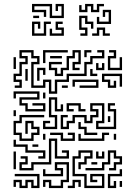

<svg xmlns="http://www.w3.org/2000/svg" viewBox="-20 -951 707 977"><path d="M229 -474V-534H211V-504H139V-636H169V-654H139V-684H91V-666H121V-624H91V-564H61V-546H91V-504H55V-516H79V-534H49V-576H79V-636H109V-654H79V-696H151V-666H181V-624H151V-516H199V-546H241V-486H259V-546H319V-576H409V-636H439V-666H499V-684H475V-696H511V-654H451V-624H421V-564H331V-534H271V-474ZM199 -630V-696H325V-684H211V-630ZM259 -564V-594H229V-636H295V-624H241V-606H271V-576H289V-606H319V-666H349V-696H391V-624H361V-606H385V-594H349V-636H379V-684H361V-654H331V-594H301V-564ZM409 -660V-696H445V-684H421V-660ZM529 -594V-666H559V-684H535V-696H571V-654H541V-606H589V-660H601V-594ZM235 -654V-666H295V-654ZM49 -600V-660H61V-600ZM469 -594V-630H481V-606H499V-630H511V-594ZM169 -540V-606H211V-570H199V-594H181V-540ZM439 -564V-600H451V-576H475V-564ZM109 -540V-600H121V-540ZM529 -504V-534H499V-576H601V-510H589V-564H511V-546H541V-516H559V-540H571V-504ZM385 -504V-516H469V-534H361V-510H349V-546H481V-504ZM295 -504V-516H325V-504ZM109 -384V-414H79V-456H169V-474H61V-450H49V-486H181V-444H91V-426H121V-396H199V-414H145V-426H211V-384ZM199 -450V-480H211V-450ZM199 -294V-336H235V-324H211V-306H259V-354H229V-456H271V-396H289V-420H301V-384H259V-444H241V-366H271V-294ZM319 -384V-426H391V-396H415V-384H379V-414H331V-396H355V-384ZM289 -294V-366H325V-354H301V-306H319V-336H349V-366H421V-336H439V-366H469V-384H439V-426H511V-324H481V-306H559V-384H529V-426H565V-414H541V-396H571V-294H469V-336H499V-414H451V-396H481V-354H451V-324H409V-354H361V-324H331V-294ZM49 -360V-390H61V-360ZM79 -234V-264H49V-336H79V-366H205V-354H91V-324H61V-276H91V-246H139V-276H169V-294H139V-324H121V-270H109V-336H151V-306H181V-264H151V-234ZM529 -330V-360H541V-330ZM409 -264V-294H379V-330H391V-306H421V-276H475V-264ZM289 -234V-264H235V-276H301V-246H349V-264H325V-276H361V-234ZM379 -234V-270H391V-246H499V-276H535V-264H511V-234ZM199 -240V-270H211V-240ZM559 -240V-270H571V-240ZM79 -84V-126H109V-144H85V-156H121V-114H91V-96H139V-126H229V-246H271V-156H319V-174H295V-186H331V-144H259V-234H241V-114H151V-84ZM175 -144V-156H199V-174H109V-204H49V-240H61V-216H121V-186H211V-144ZM145 -204V-216H175V-204ZM415 -84V-96H499V-126H529V-186H571V-156H601V-114H571V-84H535V-96H559V-126H589V-144H559V-174H541V-114H511V-84ZM409 6V-54H349V-156H379V-186H451V-144H421V-114H391V-90H379V-126H409V-156H439V-174H391V-144H361V-66H421V-6H499V-54H451V-36H475V-24H439V-66H511V6ZM469 -144V-180H481V-156H499V-180H511V-144ZM49 -90V-180H61V-90ZM229 6V-24H211V0H199V-36H241V-6H289V-36H319V-114H271V-96H301V-54H199V-90H211V-66H289V-84H259V-126H331V-24H301V6ZM445 -114V-126H475V-114ZM529 6V-66H589V-90H601V-54H541V-6H559V-30H571V6ZM79 6V-24H61V0H49V-36H91V-6H109V-36H151V-6H169V-54H55V-66H181V6H139V-24H121V6ZM325 6V-6H349V-36H391V0H379V-24H361V6ZM589 0V-30H601V0ZM233 -859V-919H155V-901H215V-865H203V-889H143V-931H245V-871H293V-919H275V-895H263V-931H305V-859ZM383 -889V-925H395V-901H413V-931H455V-901H473V-931H509V-919H485V-889H443V-919H425V-889ZM473 -829V-865H485V-841H533V-889H515V-865H503V-901H545V-829ZM149 -859V-871H179V-859ZM389 -769V-781H413V-799H383V-871H425V-841H455V-805H443V-829H413V-859H395V-811H425V-769ZM143 -769V-841H185V-805H173V-829H155V-781H203V-841H239V-829H215V-769ZM233 -769V-805H245V-781H293V-799H263V-841H299V-829H275V-811H305V-769ZM449 -769V-781H473V-811H515V-781H539V-769H503V-799H485V-769Z"/></svg>

Font: Rubik Maze
Style: Regular
Weight: 400
Designer: Hubert and Fischer, NaN
Foundry: Hubert and Fischer, NaN
Version: Version 2.200